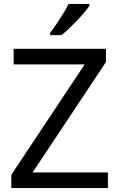

<svg xmlns="http://www.w3.org/2000/svg" viewBox="-20 -964 612 984"><path d="M533 0H38V-68L414 -634H50V-714H523V-646L147 -80H533ZM438 -934Q429 -920 412 -900Q395 -880 374.5 -858.5Q354 -837 333.5 -817.5Q313 -798 295 -784H237V-796Q252 -815 269.5 -841Q287 -867 304 -894.5Q321 -922 332 -944H438Z"/></svg>

Font: Noto Sans Myanmar
Style: Regular
Weight: 400
Designer: Monotype Design Team
Foundry: Monotype Imaging Inc.
Version: Version 2.107